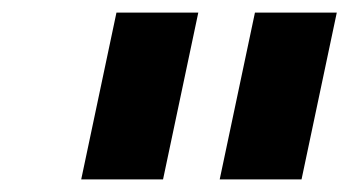

<svg xmlns="http://www.w3.org/2000/svg" viewBox="-20 -765 555 305"><path d="M109 -480 165 -745H295L239 -480ZM329 -480 385 -745H515L459 -480Z"/></svg>

Font: Plus Jakarta Display
Style: Bold Italic
Weight: 700
Italic angle: -12°
Designer: Gumpita Rahayu
Foundry: Tokotype Studio
Version: Version 1.000;hotconv 1.0.109;makeotfexe 2.5.65596